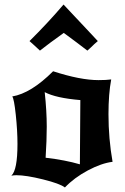

<svg xmlns="http://www.w3.org/2000/svg" viewBox="-20 -798 551 846"><path d="M214 -484Q334 -445 414 -445Q449 -445 470 -448Q458 -384 458 -295Q458 -187 476 -85Q427 -79 367 -47Q307 -15 266 28Q244 11 169.5 -7.5Q95 -26 52 -26Q42 -26 30 -24Q57 -48 57 -164Q57 -222 49.5 -292.5Q42 -363 34 -373Q117 -387 214 -484ZM332 -74 334 -357Q226 -366 177 -392Q186 -308 186 -240Q186 -181 181 -103Q267 -93 332 -74ZM411 -617Q402 -610 395.5 -603.5Q389 -597 381 -589.5Q373 -582 365 -575Q321 -609 261 -653Q195 -606 156 -575Q147 -583 134 -595.5Q121 -608 110 -617Q189 -695 260 -778Q312 -723 360 -671.5Q408 -620 411 -617Z"/></svg>

Font: NewRocker
Style: Regular
Weight: 400
Designer: Pablo Impallari, Brenda Gallo, Rodrigo Fuenzalida
Foundry: Pablo Impallari, Brenda Gallo, Rodrigo Fuenzalida
Version: Version 1.000